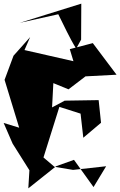

<svg xmlns="http://www.w3.org/2000/svg" viewBox="-27 -970 658 1051"><path d="M526 -298 513 -422 327 -419 258 -382 265 -515 348 -481 441 -552 611 -561 481 -734 355 -701 375 -635 107 -696 138 -767 47 -665 -2 -533 78 -271 -7 -297 42 -184 134 -38 128 61 280 -60 378 -95 485 54 554 -60 373 -40 271 -57 211 -108 298 -385 414 -348 429 -216ZM417 -753 418 -950 81 -845 292 -892C324 -829 353 -763 390 -704Z"/></svg>

Font: Asimov Silicon
Style: Regular
Weight: 400
Designer: Google
Version: Version 2.000980; 2014